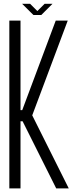

<svg xmlns="http://www.w3.org/2000/svg" viewBox="-20 -997 398 1024"><path d="M346.7 7.8H279.8L100.6 -350.1H89.4V7.8H29.8V-887.2H89.4V-409.7H98.6L277.3 -887.2H341.3L151.9 -381.8ZM200.2 -917H158.2L98.1 -976.6H140.6L179.2 -938L217.8 -976.6H259.8Z"/></svg>

Font: Ignotum
Style: Regular
Weight: 400
Designer: GGBot
Version: 0.10